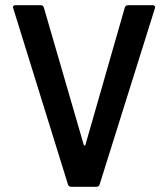

<svg xmlns="http://www.w3.org/2000/svg" viewBox="-20 -720 648 740"><path d="M242 -9 31 -688 30 -692Q30 -700 40 -700H137Q146 -700 149 -691L303 -161Q303 -159 306 -159Q307 -159 309 -161L461 -691Q464 -700 474 -700H569Q574 -700 576.5 -696.5Q579 -693 577 -688L364 -9Q361 0 351 0H255Q245 0 242 -9Z"/></svg>

Font: Barlow GEO Semi Bold
Style: Regular
Weight: 600
Designer: Jeremy Tribby
Foundry: Tribby Type
Version: Version 1.408